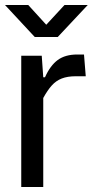

<svg xmlns="http://www.w3.org/2000/svg" viewBox="-28 -748 388 768"><path d="M57 0V-525H139L145 -439H152Q173 -486 203 -508Q233 -530 281 -530H308L315 -443H275Q242 -443 219 -434Q196 -425 179 -406Q162 -387 145 -356V0ZM111 -600 -8 -728H85L157 -649L230 -728H323L203 -600Z"/></svg>

Font: Hubot Sans
Style: Regular
Weight: 400
Designer: Deni Anggara
Foundry: GitHub, Inc., Subsidiary of Microsoft Corporation
Version: Version 2.000